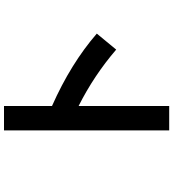

<svg xmlns="http://www.w3.org/2000/svg" viewBox="27 -780 866 960"><g transform="rotate(-90 460.0 -300.0)"><path d="M692 -152Q563 -263 410 -340V113H288V-713H410V-473Q622 -379 772 -249Z"/></g></svg>

Font: LINE Seed Sans KR Bold
Style: Regular
Weight: 700
Designer: LINE BX Design & Sandoll Inc & Dalton Maag Ltd
Foundry: Sandoll Inc.
Version: Version 1.000